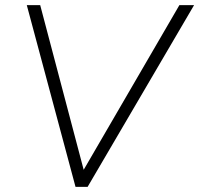

<svg xmlns="http://www.w3.org/2000/svg" viewBox="-20 -725 773 745"><path d="M273 0 84 -705H136L305 -65H304L676 -705H733L320 0Z"/></svg>

Font: Nunito Sans 7pt ExtraLight
Style: Italic
Weight: 250
Italic angle: -9°
Designer: Vernon Adams
Foundry: Vernon Adams
Version: Version 3.101;gftools[0.9.27]